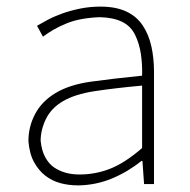

<svg xmlns="http://www.w3.org/2000/svg" viewBox="-20 -557 576 581"><path d="M218 4Q187 4 162 -3Q137 -10 117 -25.5Q97 -41 83 -66.5Q69 -92 66 -130Q66 -174 86.5 -212.5Q107 -251 149 -276Q191 -301 256 -310Q321 -319 410 -328Q411 -361 406.5 -392.5Q402 -424 389 -451Q376 -478 349.5 -491Q323 -504 282 -505Q254 -504 228.5 -499.5Q203 -495 181 -486Q159 -477 141 -466.5Q123 -456 110 -446L92 -479Q104 -486 123.5 -496.5Q143 -507 168 -516Q193 -525 222.5 -531Q252 -537 284 -537Q330 -537 361.5 -522.5Q393 -508 411.5 -480.5Q430 -453 438 -417Q446 -381 446 -341V0H416L411 -70H408Q367 -37 319 -17Q271 3 218 4ZM221 -29Q269 -29 313.5 -46.5Q358 -64 410 -109V-298Q324 -290 265.5 -281Q207 -272 171 -251Q135 -230 119 -197Q103 -164 103 -131Q106 -101 117 -81Q128 -61 143.5 -50.5Q159 -40 178 -34.5Q197 -29 221 -29Z"/></svg>

Font: SpoqaHanSansJP-Thin
Style: Regular
Weight: 250
Designer: [Source Han Sans]
Ryoko NISHIZUKA  (kana & ideographs); Paul D. Hunt (Latin, Greek & Cyrillic); Wenlong ZHANG  (bopomofo
Foundry: Spoqa (http://bi.spoqa.com)
Version: Version 1.002.20150607